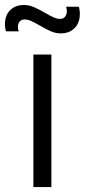

<svg xmlns="http://www.w3.org/2000/svg" viewBox="-56 -762 345 782"><path d="M191.7 -626Q171.3 -626 151.8 -634.2Q132.2 -642.5 105.5 -658.3Q83.7 -670.8 70.2 -676.8Q56.8 -682.7 44.7 -682.7Q32.3 -682.7 25.3 -675.6Q18.3 -668.5 17.2 -657.3Q16.2 -646.2 20 -634.3H-32Q-39.5 -664 -32.9 -688.5Q-26.3 -713 -7 -727.3Q12.3 -741.7 41 -741.7Q61.7 -741.7 81.2 -733.4Q100.8 -725.2 128.2 -709.3Q150 -696.8 163.2 -690.9Q176.5 -685 188.7 -685Q205.7 -685 212.6 -699.6Q219.5 -714.2 213.3 -734.7H265.3Q272.8 -705.3 266.2 -680.3Q259.7 -655.3 240.3 -640.7Q221 -626 191.7 -626ZM80 0V-540H153.3V0Z"/></svg>

Font: Manrope
Style: Regular
Weight: 400
Designer: Mikhail Sharanda
Foundry: Mikhail Sharanda
Version: Version 4.503